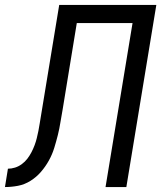

<svg xmlns="http://www.w3.org/2000/svg" viewBox="-54 -755 674 775"><path d="M-34 0 -22 -74Q-8 -74 6.5 -78.5Q21 -83 34 -92.5Q47 -102 56.5 -114.5Q66 -127 73 -140.5Q80 -154 85.5 -168.5Q91 -183 94.5 -197.5Q98 -212 101 -226.5Q104 -241 106 -255L185 -735H577L456 0H372L481 -662H256L199 -314Q194 -288 190 -262Q186 -236 179.5 -210Q173 -184 165 -158Q157 -132 143.5 -107.5Q130 -83 111.5 -61.5Q93 -40 69 -25Q45 -10 18.5 -5Q-8 0 -34 0Z"/></svg>

Font: Iosevka Custom Oblique
Style: Regular
Weight: 400
Italic angle: -9°
Designer: Belleve Invis
Foundry: Belleve Invis
Version: Version 27.0.1